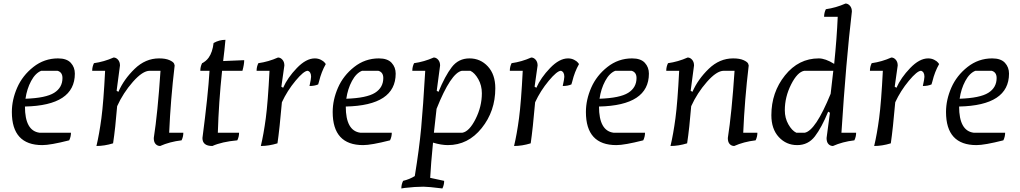

<svg xmlns="http://www.w3.org/2000/svg" viewBox="-20 -810 5765 1085"><path d="M381 -60Q381 -37 371 -17Q265 10 219 10Q47 10 47 -177Q47 -246 77 -314.5Q107 -383 168.5 -431.5Q230 -480 308 -480Q357 -480 380 -455Q403 -430 403 -394Q403 -214 121 -208Q121 -71 203 -60ZM333 -369Q333 -402 305 -410H213Q180 -397 156 -352.5Q132 -308 124 -252Q239 -256 286 -285.5Q333 -315 333 -369Z M501 -410Q501 -433 511 -453Q568 -461 622 -485Q636 -485 647 -472.5Q658 -460 658 -440L639 -297L649 -291Q680 -362 741 -421Q802 -480 879 -480Q916 -480 938 -470Q960 -460 964 -450L967 -440Q944 -247 936 -60H1016Q1016 -37 1006 -17Q939 -9 885 15Q870 15 859.5 4Q849 -7 849 -30Q871 -170 887 -410H826Q786 -410 731 -347.5Q676 -285 642 -210Q632 -86 619 0Q570 15 525 15Q541 -52 553 -142Q565 -232 574 -410Z M1360 -470Q1360 -446 1350 -410H1235Q1216 -231 1211 -60H1331Q1331 -37 1321 -17Q1234 -9 1180 15Q1124 15 1124 -30Q1156 -274 1164 -410H1112Q1112 -433 1122 -453Q1124 -454 1127.5 -455.5Q1131 -457 1141 -465Q1151 -473 1159 -484Q1181 -515 1187 -567Q1219 -585 1254 -585Q1249 -528 1241 -465Z M1430 -410Q1430 -433 1440 -453Q1497 -461 1551 -485Q1565 -485 1576 -472.5Q1587 -460 1587 -440L1570 -320L1580 -314Q1605 -371 1657.5 -425.5Q1710 -480 1759 -480Q1778 -480 1793.5 -472Q1809 -464 1815 -456L1821 -448Q1796 -404 1783 -350L1778 -333Q1758 -324 1729 -324Q1738 -365 1738 -376Q1738 -404 1719 -410Q1697 -410 1650 -353.5Q1603 -297 1573 -232Q1560 -82 1548 0Q1499 15 1454 15Q1470 -52 1482 -142Q1494 -232 1503 -410Z M2194 -60Q2194 -37 2184 -17Q2078 10 2032 10Q1860 10 1860 -177Q1860 -246 1890 -314.5Q1920 -383 1981.5 -431.5Q2043 -480 2121 -480Q2170 -480 2193 -455Q2216 -430 2216 -394Q2216 -214 1934 -208Q1934 -71 2016 -60ZM2146 -369Q2146 -402 2118 -410H2026Q1993 -397 1969 -352.5Q1945 -308 1937 -252Q2052 -256 2099 -285.5Q2146 -315 2146 -369Z M2511 10Q2474 10 2427 -4Q2415 117 2411 195L2490 212Q2490 235 2480 255Q2400 245 2373 245Q2326 245 2267 252L2248 255Q2248 232 2258 212Q2295 203 2324 185Q2349 32 2360 -86.5Q2371 -205 2383 -410H2310Q2310 -433 2320 -453Q2377 -461 2431 -485Q2445 -485 2456 -472.5Q2467 -460 2467 -440L2448 -297L2458 -291Q2495 -381 2533 -430.5Q2571 -480 2633 -480Q2695 -480 2737 -434.5Q2779 -389 2779 -311Q2779 -182 2702 -86Q2625 10 2511 10ZM2703 -283Q2703 -327 2683 -362.5Q2663 -398 2638 -410H2590Q2528 -398 2447 -195L2432 -60H2593Q2632 -67 2667.5 -137.5Q2703 -208 2703 -283Z M2861 -410Q2861 -433 2871 -453Q2928 -461 2982 -485Q2996 -485 3007 -472.5Q3018 -460 3018 -440L3001 -320L3011 -314Q3036 -371 3088.5 -425.5Q3141 -480 3190 -480Q3209 -480 3224.5 -472Q3240 -464 3246 -456L3252 -448Q3227 -404 3214 -350L3209 -333Q3189 -324 3160 -324Q3169 -365 3169 -376Q3169 -404 3150 -410Q3128 -410 3081 -353.5Q3034 -297 3004 -232Q2991 -82 2979 0Q2930 15 2885 15Q2901 -52 2913 -142Q2925 -232 2934 -410Z M3625 -60Q3625 -37 3615 -17Q3509 10 3463 10Q3291 10 3291 -177Q3291 -246 3321 -314.5Q3351 -383 3412.5 -431.5Q3474 -480 3552 -480Q3601 -480 3624 -455Q3647 -430 3647 -394Q3647 -214 3365 -208Q3365 -71 3447 -60ZM3577 -369Q3577 -402 3549 -410H3457Q3424 -397 3400 -352.5Q3376 -308 3368 -252Q3483 -256 3530 -285.5Q3577 -315 3577 -369Z M3745 -410Q3745 -433 3755 -453Q3812 -461 3866 -485Q3880 -485 3891 -472.5Q3902 -460 3902 -440L3883 -297L3893 -291Q3924 -362 3985 -421Q4046 -480 4123 -480Q4160 -480 4182 -470Q4204 -460 4208 -450L4211 -440Q4188 -247 4180 -60H4260Q4260 -37 4250 -17Q4183 -9 4129 15Q4114 15 4103.5 4Q4093 -7 4093 -30Q4115 -170 4131 -410H4070Q4030 -410 3975 -347.5Q3920 -285 3886 -210Q3876 -86 3863 0Q3814 15 3769 15Q3785 -52 3797 -142Q3809 -232 3818 -410Z M4818 -60Q4818 -37 4808 -17Q4741 -9 4687 15Q4672 15 4661.5 4Q4651 -7 4651 -30L4670 -173L4660 -179Q4623 -89 4585 -39.5Q4547 10 4485 10Q4423 10 4381 -35.5Q4339 -81 4339 -159Q4339 -288 4416 -384Q4493 -480 4607 -480Q4644 -480 4694 -449Q4709 -595 4714 -715H4637Q4637 -738 4647 -758Q4704 -766 4758 -790Q4772 -790 4783 -777.5Q4794 -765 4794 -745Q4761 -466 4735 -60ZM4415 -187Q4415 -143 4435 -107.5Q4455 -72 4480 -60H4528Q4589 -72 4674 -280Q4675 -288 4689 -410H4525Q4486 -403 4450.5 -332.5Q4415 -262 4415 -187Z M4896 -410Q4896 -433 4906 -453Q4963 -461 5017 -485Q5031 -485 5042 -472.5Q5053 -460 5053 -440L5036 -320L5046 -314Q5071 -371 5123.5 -425.5Q5176 -480 5225 -480Q5244 -480 5259.5 -472Q5275 -464 5281 -456L5287 -448Q5262 -404 5249 -350L5244 -333Q5224 -324 5195 -324Q5204 -365 5204 -376Q5204 -404 5185 -410Q5163 -410 5116 -353.5Q5069 -297 5039 -232Q5026 -82 5014 0Q4965 15 4920 15Q4936 -52 4948 -142Q4960 -232 4969 -410Z M5660 -60Q5660 -37 5650 -17Q5544 10 5498 10Q5326 10 5326 -177Q5326 -246 5356 -314.5Q5386 -383 5447.5 -431.5Q5509 -480 5587 -480Q5636 -480 5659 -455Q5682 -430 5682 -394Q5682 -214 5400 -208Q5400 -71 5482 -60ZM5612 -369Q5612 -402 5584 -410H5492Q5459 -397 5435 -352.5Q5411 -308 5403 -252Q5518 -256 5565 -285.5Q5612 -315 5612 -369Z"/></svg>

Font: Kotta One
Style: Regular
Weight: 400
Designer: Ania Kruk
Foundry: Ania Kruk
Version: Version 1.001